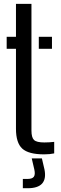

<svg xmlns="http://www.w3.org/2000/svg" viewBox="-20 -790 316 992"><path d="M14.5 -538V-600H62.5V-770H142.5V-115.5Q142.5 -79.5 155.8 -66.8Q169 -54 209 -54Q224.5 -54 235 -54.8Q245.5 -55.5 260 -57V2.5Q238 7.5 208 7.5Q127.5 7.5 95 -22.2Q62.5 -52 62.5 -124.5V-538ZM180.5 -538V-600H248.5V-538ZM98 182.5V134.5H122.5Q146.5 134.5 154.8 123.2Q163 112 157.5 86.5L144 28.5H196.5L210 86.5Q228.5 182.5 123 182.5Z"/></svg>

Font: Big Shoulders Stencil Text
Style: Regular
Weight: 400
Designer: Patric King
Foundry: XO Type Co
Version: Version 1.000